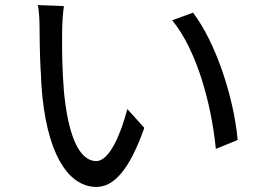

<svg xmlns="http://www.w3.org/2000/svg" viewBox="-20 -724 1040 757"><path d="M549 -220 482 -294C456 -194 411 -89 360 -89C289 -89 248 -197 232 -364C225 -447 224 -538 225 -601C225 -627 228 -676 232 -700L129 -704C135 -680 136 -634 136 -611C136 -574 137 -513 140 -450L141 -439C142 -406 144 -373 147 -344C174 -85 265 13 360 13C427 13 489 -50 549 -220ZM917 -172C902 -341 830 -558 741 -674L659 -644C755 -527 813 -318 831 -137L917 -172Z"/></svg>

Font: Glow Sans SC Normal Book
Style: Regular
Weight: 500
Designer: Ryoko NISHIZUKA (kana, bopomofo & ideographs); Paul D. Hunt (Latin, Greek & Cyrillic); Sandoll Communications, Soo-young
Version: Version 0.93